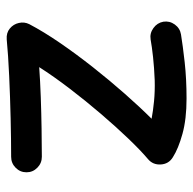

<svg xmlns="http://www.w3.org/2000/svg" viewBox="-22 -511 578 574"><g transform="rotate(90 267.0 -224.0)"><path d="M44.9 -423.3Q42 -441.9 53.2 -457.5Q64.5 -473.1 83 -476.1Q115.2 -481.4 165.8 -487.1Q216.3 -492.7 274.9 -492.7Q335.9 -492.7 380.1 -480.5Q424.3 -468.3 450.2 -451.7Q470.2 -439.5 471.7 -415.8Q473.1 -392.1 455.6 -377.4Q430.2 -356 394.5 -318.8Q358.9 -281.7 320.1 -236.3Q281.2 -190.9 244.9 -143.3Q208.5 -95.7 180.7 -52.2Q222.7 -55.2 270.3 -56.9Q317.9 -58.6 364.3 -59.3Q410.6 -60.1 448.7 -60.1Q467.8 -60.1 481.4 -46.6Q495.1 -33.2 495.1 -14.2Q495.1 4.9 481.4 18.3Q467.8 31.7 448.7 31.7Q398.4 31.7 334 33.2Q269.5 34.7 206.5 37.6Q143.6 40.5 97.7 44.9Q78.1 46.4 65.2 35.6Q52.2 24.9 48.6 8.5Q44.9 -7.8 52.2 -22.5Q74.7 -65.4 108.4 -114.5Q142.1 -163.6 181.4 -213.4Q220.7 -263.2 260.5 -308.3Q300.3 -353.5 335 -388.2Q312 -392.6 282.5 -395.5Q252.9 -398.4 219.7 -397.5Q182.6 -396 151.1 -392.6Q119.6 -389.2 98.1 -385.3Q79.6 -382.3 64 -393.6Q48.3 -404.8 44.9 -423.3Z"/></g></svg>

Font: Mikhak Medium
Style: Regular
Weight: 500
Designer: Amin Abedi
Version: Version 3.3